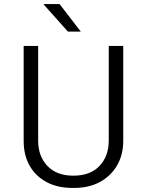

<svg xmlns="http://www.w3.org/2000/svg" viewBox="-20 -911 720 941"><path d="M334 10Q262 10 208.5 -18.5Q155 -47 125.5 -98.5Q96 -150 96 -220V-686H167V-222Q167 -145 212.5 -97.5Q258 -50 339 -50Q423 -50 468 -98Q513 -146 513 -222V-686H584V-220Q584 -152 553.5 -100Q523 -48 469.5 -19Q416 10 344 10ZM313 -756 195 -888V-891H272L376 -756Z"/></svg>

Font: Chivo ExtraLight
Style: Regular
Weight: 250
Designer: Hector Gatti
Foundry: Omnibus-Type
Version: Version 2.002